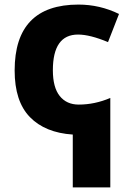

<svg xmlns="http://www.w3.org/2000/svg" viewBox="-20 -579 571 839"><path d="M500 -518 452 -395Q373 -428 321 -428Q211 -428 211 -272Q211 -197 241 -159.5Q271 -122 324 -122Q394 -122 462 -151V240H298V9Q177 1 110.5 -67.5Q44 -136 44 -271Q44 -559 323 -559Q416 -559 500 -518Z"/></svg>

Font: Noto Sans UI ExtraBold
Style: Regular
Weight: 800
Designer: Monotype Design Team
Foundry: Monotype Imaging Inc.
Version: Version 1.001